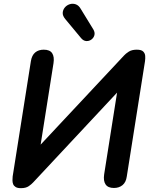

<svg xmlns="http://www.w3.org/2000/svg" viewBox="-20 -972 788 1001"><path d="M89 9Q71 9 61.5 3Q52 -3 48.5 -12Q45 -21 45 -32Q45 -43 46 -52L141 -653Q146 -684 163.5 -698.5Q181 -713 208 -713Q240 -713 252 -694.5Q264 -676 259 -643L186 -181L160 -184L627 -683Q635 -692 651 -702.5Q667 -713 693 -713Q717 -713 726.5 -703.5Q736 -694 737 -680.5Q738 -667 736 -653L641 -52Q637 -22 619 -7Q601 8 574 8Q543 8 530.5 -10.5Q518 -29 523 -63L596 -525L621 -522L153 -21Q145 -12 130 -1.5Q115 9 89 9ZM403 -773 320 -873Q306 -890 307 -905.5Q308 -921 318 -933Q328 -945 343.5 -950Q359 -955 375 -949.5Q391 -944 402 -924L467 -818Q476 -802 472 -788Q468 -774 456 -765.5Q444 -757 429.5 -758Q415 -759 403 -773Z"/></svg>

Font: Nunito Variable Extra Light
Style: Italic
Weight: 200
Italic angle: -9°
Designer: Vernon Adams
Foundry: Vernon Adams
Version: Version 3.602